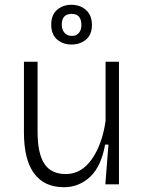

<svg xmlns="http://www.w3.org/2000/svg" viewBox="-20 -770 605 802"><path d="M247 12Q165 12 122.5 -45.5Q80 -103 80 -217V-512H137V-218Q137 -130 165 -86.5Q193 -43 255 -43Q320 -43 363.5 -105Q407 -167 421 -265V-512H477V0H420L433 -166H419Q403 -75 356.5 -31.5Q310 12 247 12ZM279 -584Q243 -584 218.5 -605Q194 -626 194 -667Q194 -708 218.5 -729Q243 -750 278 -750Q315 -750 339.5 -728Q364 -706 364 -666Q364 -625 339 -604.5Q314 -584 279 -584ZM281 -620Q299 -620 309.5 -632.5Q320 -645 320 -665Q320 -712 280 -712Q238 -712 238 -667Q238 -646 249.5 -633Q261 -620 281 -620Z"/></svg>

Font: Bricolage Grotesque 12pt ExtraLight
Style: Regular
Weight: 200
Designer: Mathieu Triay
Foundry: Atelier Triay
Version: Version 1.001; ttfautohint (v1.8.4.7-5d5b);gftools[0.9.33.de